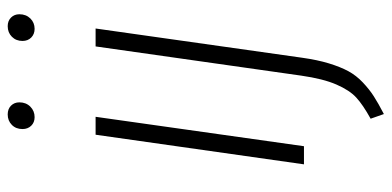

<svg xmlns="http://www.w3.org/2000/svg" viewBox="-270 -512 982 481"><g transform="rotate(-90 220.5 -271.0)"><path d="M168 -674.8Q154.8 -674.8 146.5 -683.3Q138.2 -691.9 138.2 -705.1Q138.2 -721.7 148.7 -731.9Q159.2 -742.2 174.8 -742.2Q188.5 -742.2 196.8 -733.9Q205.1 -725.6 205.1 -712.9Q205.1 -696.3 194.3 -685.5Q183.6 -674.8 168 -674.8ZM389.2 -674.8Q376 -674.8 367.4 -683.3Q358.9 -691.9 358.9 -705.1Q358.9 -721.2 369.4 -731.7Q379.9 -742.2 396 -742.2Q409.2 -742.2 417.5 -733.9Q425.8 -725.6 425.8 -712.9Q425.8 -696.3 415.3 -685.5Q404.8 -674.8 389.2 -674.8ZM168.9 -522 95.2 0H49.8L124 -522ZM175.8 200.2 164.1 167Q198.7 147.9 217 131.1Q235.4 114.3 249.8 81.1Q264.2 47.9 272 -6.8L345.2 -522H390.1L316.9 -4.9Q311.5 33.7 302.7 62.5Q293.9 91.3 283.2 111.1Q272.5 130.9 254.9 147.5Q237.3 164.1 220.2 175Q203.1 186 175.8 200.2Z"/></g></svg>

Font: Fira Sans Compressed ExtraLight
Style: Italic
Weight: 250
Width: 3
Italic angle: -8°
Designer: Carrois Corporate & Edenspiekermann AG
Foundry: Carrois Corporate GbR & Edenspiekermann AG
Version: Version 4.203;PS 004.203;hotconv 1.0.88;makeotf.lib2.5.64775